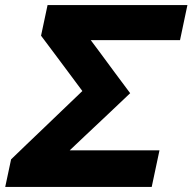

<svg xmlns="http://www.w3.org/2000/svg" viewBox="-34 -733 754 753"><path d="M-13.5 0 9.5 -108Q36 -133.5 70.2 -166.5Q104.5 -199.5 140 -233.2Q175.5 -267 205.5 -296L289 -376L245.5 -434.5Q216 -474 186.8 -513.2Q157.5 -552.5 127 -593L152.5 -713H701L672 -575.5H322L356 -530Q385.5 -490 416.5 -448Q447.5 -406 476.5 -367.5Q433 -326 386.5 -282.2Q340 -238.5 296.5 -197.5L239.5 -143.5H591.5L561 0Z"/></svg>

Font: Commissioner
Style: Bold Italic
Weight: 700
Italic angle: -12°
Designer: Kostas Bartsokas
Foundry: Kostas Bartsokas
Version: Version 1.000; ttfautohint (v1.8.3)